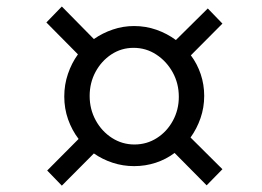

<svg xmlns="http://www.w3.org/2000/svg" viewBox="-20 -642 805 590"><path d="M125 -118 221.5 -215Q201 -242 189.2 -275.2Q177.5 -308.5 177.5 -345.5Q177.5 -382 188.8 -415Q200 -448 219.5 -475L122.5 -573L170 -622L268.5 -522Q295 -540.5 326.5 -551.2Q358 -562 392 -562Q428 -562 460.8 -550.5Q493.5 -539 520.5 -519L618.5 -616L663.5 -569.5L566.5 -472Q586 -446 596.8 -414Q607.5 -382 607.5 -347.5Q607.5 -311.5 596.2 -279Q585 -246.5 565.5 -219.5L663.5 -122L615 -72.5L516.5 -172Q490.5 -152.5 458.8 -142Q427 -131.5 392 -131.5Q358 -131.5 326.5 -141.8Q295 -152 268.5 -170.5L170 -71.5ZM255.5 -347Q255.5 -306.5 274 -272.5Q292.5 -238.5 324 -218.2Q355.5 -198 393 -198Q431 -198 462 -217.8Q493 -237.5 511.2 -271Q529.5 -304.5 529.5 -344.5Q529.5 -385.5 510.8 -419.5Q492 -453.5 460.5 -474.2Q429 -495 390.5 -495Q353 -495 322.2 -474.8Q291.5 -454.5 273.5 -421Q255.5 -387.5 255.5 -347Z"/></svg>

Font: Merriweather 48pt
Style: Italic
Weight: 400
Italic angle: -7.8°
Version: Version 2.101